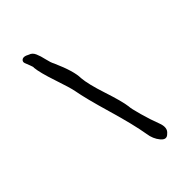

<svg xmlns="http://www.w3.org/2000/svg" viewBox="-146 -602 520 520"><g transform="rotate(-45 114.5 -341.5)"><path d="M157.2 -259.8Q157.2 -252 165.5 -222.2Q173.8 -192.4 183.1 -168.5Q192.4 -144.5 178.7 -133.8Q167 -121.1 154.3 -136.2Q141.6 -151.4 138.7 -172.9Q131.8 -214.8 110.8 -286.6Q89.8 -358.4 84 -391.6Q81.1 -407.2 66.4 -450.7Q51.8 -494.1 49.8 -514.6Q50.8 -517.6 46.9 -526.9Q43 -536.1 41 -542Q39.1 -547.9 43 -551.8Q49.8 -558.6 65.4 -549.8Q75.2 -546.9 80.1 -535.6Q85 -524.4 88.4 -508.8Q91.8 -493.2 96.7 -484.4Q120.1 -431.6 120.1 -405.3Q122.1 -379.9 138.2 -331.1Q154.3 -282.2 157.2 -259.8Z"/></g></svg>

Font: 辰宇落雁體 Thin
Style: Regular
Weight: 100
Designer: Written by Liu, Wei-Chen; Created by Wang, Li-Yu.
Foundry: New Value
Version: Version 1.000